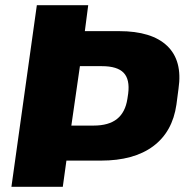

<svg xmlns="http://www.w3.org/2000/svg" viewBox="-20 -720 712 740"><path d="M122 -700H320L307 -600H439Q565 -600 624.5 -543Q684 -486 668 -378L660 -317Q645 -212 570.5 -156.5Q496 -101 369 -101H236L222 0H24ZM255 -236H341Q399 -236 431 -261.5Q463 -287 471 -339L474 -359Q481 -414 456.5 -439.5Q432 -465 373 -465H288Z"/></svg>

Font: Pathway Extreme 8pt Thin 12pt ExtraBold
Style: Italic
Weight: 800
Italic angle: -8°
Version: Version 1.001;gftools[0.9.26]